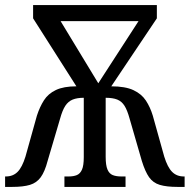

<svg xmlns="http://www.w3.org/2000/svg" viewBox="-20 -734 745 754"><path d="M0 0V-41H3Q31 -41 49 -59Q67 -77 80 -119L125 -280Q136 -314 152.5 -340Q169 -366 199.5 -380.5Q230 -395 280 -395L110 -662V-714H596V-662L417 -395Q472 -395 504 -380Q536 -365 553 -339Q570 -313 580 -280L625 -119Q638 -77 656 -59Q674 -41 702 -41H705V0H677Q634 0 607.5 -8Q581 -16 565.5 -38Q550 -60 537 -102L489 -268Q480 -301 469 -318.5Q458 -336 440.5 -343Q423 -350 395 -350V-118Q395 -85 402 -68.5Q409 -52 422.5 -46.5Q436 -41 457 -41H473V0H233V-41H249Q269 -41 282 -46.5Q295 -52 302 -68Q309 -84 309 -117V-350Q283 -350 265.5 -343Q248 -336 236.5 -318.5Q225 -301 216 -268L167 -102Q156 -60 140 -38Q124 -16 97.5 -8Q71 0 28 0ZM366 -407 524 -651H218Z"/></svg>

Font: Noto Serif Condensed
Style: Regular
Weight: 400
Width: 3
Designer: Monotype Design Team
Foundry: Monotype Imaging Inc.
Version: Version 2.015